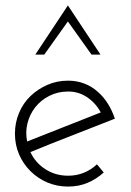

<svg xmlns="http://www.w3.org/2000/svg" viewBox="-20 -680 481 707"><path d="M231 -343Q270 -343 301.5 -321.5Q333 -300 351 -266Q283 -239 215.5 -212.5Q148 -186 80 -159Q73 -193 81 -225.5Q89 -258 109 -284Q130 -311 161.5 -327Q193 -343 231 -343ZM362 -45 337 -75Q316 -55 289 -44Q262 -33 231 -33Q184 -33 147 -57Q110 -81 92 -120Q170 -152 247.5 -182Q325 -212 403 -243Q393 -273 377 -298.5Q361 -324 340 -342Q318 -362 290 -372.5Q262 -383 231 -383Q190 -383 154.5 -367.5Q119 -352 92 -326Q65 -300 50 -264Q35 -228 35 -188Q35 -147 50 -112Q65 -77 92 -50Q119 -23 154.5 -8Q190 7 231 7Q270 7 303 -7Q336 -21 362 -45ZM143 -479Q165 -509 186.5 -540Q208 -571 230 -601Q252 -571 273.5 -540Q295 -509 317 -479H350Q320 -524 290 -569.5Q260 -615 230 -660Q200 -615 170 -569.5Q140 -524 110 -479Z"/></svg>

Font: Josefin Slab Thin
Style: Regular
Weight: 400
Version: Version 2.000